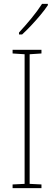

<svg xmlns="http://www.w3.org/2000/svg" viewBox="-20 -971 278 991"><path d="M194 0H45V-19L107 -22V-691L45 -695V-714H194V-695L133 -691V-22L194 -19ZM227 -944Q211 -920 188 -892.5Q165 -865 140.5 -839Q116 -813 94 -793H78V-803Q112 -840 142.5 -877Q173 -914 197 -951H227Z"/></svg>

Font: Noto Sans Tamil Condensed Thin
Style: Regular
Weight: 100
Width: 3
Designer: Jelle Bosma - Monotype Design Team
Foundry: Monotype Imaging Inc.
Version: Version 2.004; ttfautohint (v1.8.4.7-5d5b)